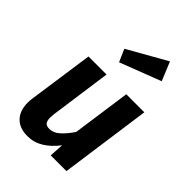

<svg xmlns="http://www.w3.org/2000/svg" viewBox="-243 -932 1053 1053"><g transform="rotate(45 283.0 -405.5)"><path d="M44 -116Q44 -134 47 -152L101 -530H241L191 -172Q189 -152 189 -145Q189 -118 199 -107.5Q209 -97 230 -97Q261 -97 289.5 -122.5Q318 -148 346 -190L394 -530H534L460 0H338L343 -83Q306 -35 264 -9.5Q222 16 173 16Q111 16 77.5 -19Q44 -54 44 -116ZM481 -718 242 -626 210 -699 436 -827Z"/></g></svg>

Font: Fira Sans SemiBold
Style: Italic
Weight: 600
Italic angle: -8°
Designer: bBox Type GmbH & Carrois Corporate GbR & Edenspiekermann AG
Foundry: bBox Type GmbH & Carrois Corporate GbR & Edenspiekermann AG
Version: Version 4.301